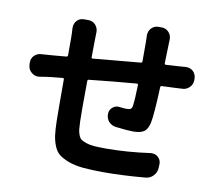

<svg xmlns="http://www.w3.org/2000/svg" viewBox="-86 -885 1172 1019"><g transform="rotate(10 500.0 -375.5)"><path d="M634.8 -727.5Q634.8 -748 648.4 -763.7Q664.1 -781.2 686.5 -781.2H705.1Q728.5 -781.2 744.1 -763.7Q757.8 -748 757.8 -726.6Q757.8 -725.6 757.8 -723.6Q757.8 -710.9 756.8 -696.3Q755.9 -647.5 753.9 -596.7Q753.9 -588.9 760.7 -589.8Q809.6 -592.8 829.1 -593.8Q830.1 -593.8 866.2 -596.7Q869.1 -596.7 871.1 -596.7Q891.6 -596.7 907.2 -583Q923.8 -566.4 923.8 -543V-536.1Q923.8 -512.7 907.2 -496.1Q890.6 -479.5 866.2 -479.5Q844.7 -478.5 828.1 -477.5Q773.4 -475.6 758.8 -474.6Q752 -473.6 752 -466.8Q746.1 -322.3 737.3 -276.4Q729.5 -238.3 710 -224.6Q690.4 -210.9 651.4 -210.9Q620.1 -210.9 555.7 -218.8Q533.2 -221.7 517.6 -239.3Q503.9 -255.9 503.9 -278.3Q503.9 -279.3 503.9 -280.3Q503.9 -301.8 520.5 -315.4Q534.2 -327.1 551.8 -327.1Q554.7 -327.1 558.6 -326.2Q583 -323.2 595.7 -323.2Q611.3 -323.2 618.2 -327.6Q625 -332 627 -345.7Q631.8 -379.9 633.8 -458Q633.8 -464.8 627 -464.8Q497.1 -454.1 372.1 -440.4Q365.2 -440.4 365.2 -432.6Q364.3 -346.7 364.3 -293Q364.3 -237.3 365.2 -215.8Q366.2 -188.5 367.7 -173.3Q369.1 -158.2 375 -142.6Q380.9 -127 390.1 -120.1Q399.4 -113.3 418 -106.9Q436.5 -100.6 461.4 -98.6Q486.3 -96.7 525.4 -96.7Q638.7 -96.7 763.7 -114.3Q767.6 -114.3 771.5 -114.3Q789.1 -114.3 802.7 -102.5Q819.3 -87.9 819.3 -65.4L818.4 -44.9Q817.4 -19.5 800.3 -1.5Q783.2 16.6 758.8 18.6Q637.7 29.3 534.2 29.3Q468.8 29.3 423.3 24.9Q377.9 20.5 345.2 8.3Q312.5 -3.9 293 -19Q273.4 -34.2 262.2 -62Q251 -89.8 247.1 -119.6Q243.2 -149.4 242.2 -196.3Q241.2 -238.3 241.2 -419.9Q241.2 -426.8 233.4 -425.8L173.8 -419.9Q154.3 -418 112.3 -411.1Q107.4 -410.2 102.5 -410.2Q85 -410.2 70.3 -421.9Q51.8 -435.5 48.8 -459L47.9 -471.7Q47.9 -474.6 47.9 -477.5Q47.9 -497.1 60.5 -511.7Q76.2 -529.3 99.6 -530.3Q131.8 -532.2 166 -535.2L233.4 -541Q241.2 -542 241.2 -549.8V-641.6Q241.2 -668.9 239.3 -694.3Q239.3 -697.3 239.3 -699.2Q239.3 -719.7 252.9 -735.4Q267.6 -752 291 -752H315.4Q337.9 -752 353.5 -735.4Q368.2 -718.8 368.2 -697.3Q368.2 -696.3 368.2 -694.3Q367.2 -673.8 367.2 -649.4Q367.2 -596.7 366.2 -561.5Q366.2 -553.7 373 -554.7Q521.5 -568.4 628.9 -578.1Q635.7 -579.1 635.7 -585.9V-691.4Z"/></g></svg>

Font: Gen Jyuu Gothic Bold
Style: Bold
Weight: 700
Designer: [Source Han Sans]
Ryoko NISHIZUKA  (kana & ideographs); Paul D. Hunt (Latin, Greek & Cyrillic); Wenlong ZHANG  (bopomofo
Version: Version 1.002.20150607